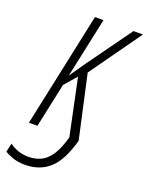

<svg xmlns="http://www.w3.org/2000/svg" viewBox="-216 -799 863 1125"><g transform="rotate(20 215.5 -237.0)"><path d="M85 240Q41 240 7 228Q-27 216 -43 204L-31 150Q-9 167 21 178Q51 189 88 189Q130 189 165 172.5Q200 156 227.5 114.5Q255 73 275 0L201 -352L135 -276L76 0H23L175 -714H228L148 -339L210 -429L415 -714H474L246 -394L333 0Q297 132 236 186Q175 240 85 240Z"/></g></svg>

Font: Noto Sans ExtraCondensed Light
Style: Italic
Weight: 300
Width: 2
Italic angle: -12°
Designer: Monotype Design Team
Foundry: Monotype Imaging Inc.
Version: Version 2.013; ttfautohint (v1.8.4.7-5d5b)